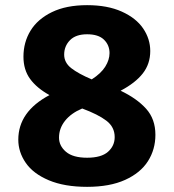

<svg xmlns="http://www.w3.org/2000/svg" viewBox="-20 -712 675 745"><path d="M583 -189Q583 -132 554 -86.5Q525 -41 465.5 -14Q406 13 318 13Q230 13 169.5 -12.5Q109 -38 80 -80Q51 -122 51 -170Q51 -279 172 -343Q123 -370 97 -405.5Q71 -441 71 -492Q71 -548 98.5 -593Q126 -638 181.5 -665Q237 -692 318 -692Q397 -692 452.5 -667Q508 -642 535.5 -601.5Q563 -561 563 -514Q563 -464 534 -427Q505 -390 448 -360Q511 -330 547 -290Q583 -250 583 -189ZM229 -500Q229 -469 256.5 -447.5Q284 -426 336 -404Q372 -427 388.5 -453.5Q405 -480 405 -506Q405 -537 383.5 -558Q362 -579 318 -579Q274 -579 251.5 -556Q229 -533 229 -500ZM425 -180Q425 -219 393 -243.5Q361 -268 299 -291Q256 -273 232.5 -243.5Q209 -214 209 -178Q209 -146 236 -123Q263 -100 318 -100Q373 -100 399 -123Q425 -146 425 -180Z"/></svg>

Font: Martel Sans ExtraBold
Style: Regular
Weight: 800
Designer: Dan Reynolds and Mathieu Réguer
Foundry: Dan Reynolds and Mathieu Réguer
Version: Version 1.002; ttfautohint (v1.1) -l 5 -r 5 -G 72 -x 0 -D la